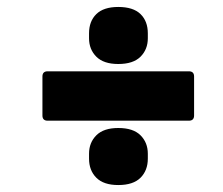

<svg xmlns="http://www.w3.org/2000/svg" viewBox="-20 -576 640 552"><path d="M320 -392Q278 -392 257 -413Q236 -434 236 -466V-480Q236 -515 257 -535.5Q278 -556 320 -556Q363 -556 384 -535.5Q405 -515 405 -480V-466Q405 -434 384 -413Q363 -392 320 -392ZM117 -229Q102 -229 102 -244V-356Q102 -371 117 -371H523Q538 -371 538 -356V-244Q538 -229 523 -229ZM320 -44Q278 -44 257 -65Q236 -86 236 -120V-134Q236 -166 257 -187Q278 -208 320 -208Q363 -208 384 -187Q405 -166 405 -134V-120Q405 -86 384 -65Q363 -44 320 -44Z"/></svg>

Font: Sofia Sans ExtraBlack
Style: Italic
Weight: 1000
Italic angle: -9°
Designer: Botio Nikoltchev, Ani Petrova
Foundry: lettersoup
Version: Version 4.100; ttfautohint (v1.8.4.7-5d5b)